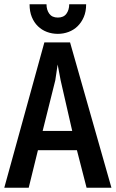

<svg xmlns="http://www.w3.org/2000/svg" viewBox="-20 -892 540 896"><path d="M382 -872Q382 -838 371 -812.5Q360 -787 342 -769.5Q324 -752 300 -743Q276 -734 250 -734Q223 -734 199 -743Q175 -752 157 -769.5Q139 -787 128.5 -812.5Q118 -838 118 -872H197Q197 -846 210 -828Q223 -810 250 -810Q277 -810 290 -828Q303 -846 303 -872ZM307 -694 500 -16H384L339 -191H157L114 -16H0L187 -694ZM317 -281 263 -517 249 -591 238 -517 179 -281Z"/></svg>

Font: D2Coding ligature
Style: Bold
Weight: 700
Monospace: yes
Designer: Yong-Rak Park; Jeong-Hwan Yoon; Sang-Min Lee;
Foundry: NHN Corporation
Version: Version 1.3.2; Build 20180524